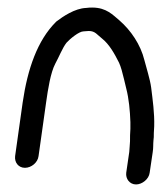

<svg xmlns="http://www.w3.org/2000/svg" viewBox="-20 -481 428 508"><path d="M215 -399C232 -399 237 -389 250 -379C269 -364 283 -339 295 -315C300 -304 304 -289 308 -272L314 -247C321 -220 324 -188 325 -158V-140C324 -128 324 -118 324 -107C323 -98 323 -86 322 -79L314 -24C312 -8 323 7 340 7C356 7 374 -7 376 -24L384 -78C386 -90 385 -99 386 -109C387 -115 387 -121 387 -129L388 -147C389 -182 384 -216 380 -249C377 -272 367 -302 362 -322C352 -363 326 -401 296 -427C279 -441 262 -461 224 -461C219 -461 215 -461 208 -460C178 -459 146 -437 129 -424L128 -423C79 -374 53 -299 40 -210L20 -68C18 -51 29 -37 46 -37C63 -37 80 -51 82 -68L102 -210C107 -246 114 -289 126 -312C136 -330 145 -354 156 -368C165 -378 189 -398 201 -398C206 -398 209 -399 215 -399Z"/></svg>

Font: PolanStronk
Style: BdIta
Weight: 700
Version: Version 1.0